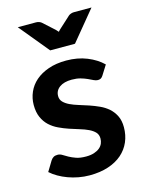

<svg xmlns="http://www.w3.org/2000/svg" viewBox="-112 -792 660 868"><g transform="rotate(-15 218.5 -357.5)"><path d="M370.5 -413Q365.5 -405 360 -401.8Q354.5 -398.5 346 -398.5Q337 -398.5 326.8 -403.5Q316.5 -408.5 303 -414.8Q289.5 -421 272 -426Q254.5 -431 231.5 -431Q195 -431 174 -415.8Q153 -400.5 153 -375Q153 -358.5 163.8 -347.2Q174.5 -336 192.2 -327.5Q210 -319 232.5 -312.2Q255 -305.5 278.5 -297.5Q302 -289.5 324.5 -279.2Q347 -269 364.8 -253.2Q382.5 -237.5 393.2 -215.5Q404 -193.5 404 -162.5Q404 -125.5 390.5 -94.2Q377 -63 351 -40.2Q325 -17.5 286.8 -4.8Q248.5 8 199 8Q172.5 8 147.2 3.2Q122 -1.5 98.8 -10Q75.5 -18.5 55.8 -30Q36 -41.5 21 -55L49.5 -102Q55 -110.5 62.5 -115Q70 -119.5 81.5 -119.5Q93 -119.5 103.2 -113Q113.5 -106.5 127 -99Q140.5 -91.5 158.8 -85Q177 -78.5 205 -78.5Q227 -78.5 242.8 -83.8Q258.5 -89 268.8 -97.5Q279 -106 283.8 -117.2Q288.5 -128.5 288.5 -140.5Q288.5 -158.5 277.8 -170Q267 -181.5 249.2 -190Q231.5 -198.5 208.8 -205.2Q186 -212 162.2 -220Q138.5 -228 115.8 -238.8Q93 -249.5 75.2 -266Q57.5 -282.5 46.8 -306.5Q36 -330.5 36 -364.5Q36 -396 48.5 -424.5Q61 -453 85.2 -474.2Q109.5 -495.5 145.8 -508.2Q182 -521 229.5 -521Q282.5 -521 326 -503.5Q369.5 -486 398.5 -457.5ZM288 -584H172L57.5 -723H143Q150.5 -723 157.2 -720.5Q164 -718 168 -714.5L221 -666.5Q225 -663 231.5 -655Q234 -658.5 237 -661.2Q240 -664 242.5 -666.5L295 -714.5Q299 -718 306 -720.5Q313 -723 320 -723H402.5Z"/></g></svg>

Font: Lato TR
Style: Bold
Weight: 700
Designer: Lukasz Dziedzic
Foundry: tyPoland Lukasz Dziedzic
Version: Version 1.104 2013